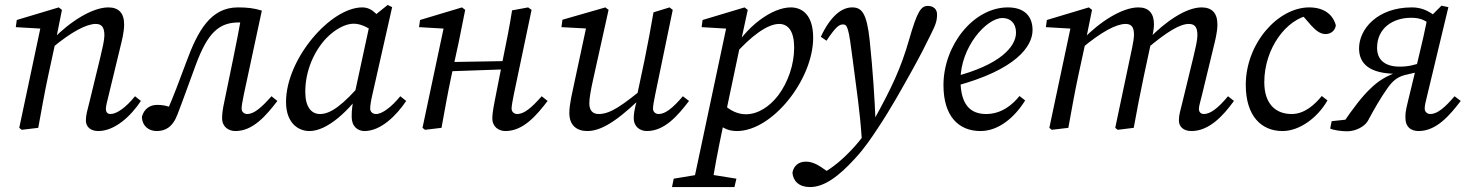

<svg xmlns="http://www.w3.org/2000/svg" viewBox="-20 -518 5946 778"><path d="M68 8 135 0C148 -71 160 -140 175 -210L204 -344L206 -353L231 -478L218 -488L48 -437L44 -408L164 -401L146 -415L58 0L68 8ZM378 13C447 13 512 -50 551 -109L527 -128C491 -83 453 -56 428 -56C416 -56 409 -63 409 -77C409 -87 414 -107 421 -135L466 -321C474 -354 483 -387 483 -419C483 -465 461 -488 419 -488C353 -488 262 -429 195 -360H189L190 -323C269 -389 330 -421 368 -421C390 -421 403 -410 403 -375C403 -355 395 -322 387 -288L344 -111C334 -70 328 -53 328 -30C328 -4 347 13 378 13Z M615 13C648 13 679 -1 699 -54C722 -113 742 -171 774 -257C821 -383 866 -427 947 -427C971 -427 980 -425 1003 -419L961 -468C950 -404 937 -340 924 -276L890 -111C881 -70 880 -53 880 -39C880 -4 906 13 934 13C1005 13 1058 -49 1104 -109L1080 -128C1038 -80 1008 -56 982 -56C970 -56 959 -64 959 -78C959 -89 963 -110 968 -135L1041 -475C1010 -485 981 -488 944 -488C833 -488 781 -392 735 -267C705 -186 684 -130 657 -68L679 -49L693 -75L675 -82C654 -90 638 -93 617 -93C587 -93 564 -77 555 -45C556 -7 583 13 615 13Z M1234 13C1305 13 1394 -66 1464 -170H1467L1455 -192C1368 -89 1318 -56 1277 -56C1241 -56 1217 -85 1217 -146C1217 -234 1255 -314 1303 -364C1339 -401 1381 -422 1413 -422C1447 -422 1481 -401 1506 -380L1543 -406C1517 -452 1491 -488 1448 -488C1319 -488 1139 -279 1139 -105C1139 -22 1186 13 1234 13ZM1457 13C1524 13 1587 -51 1626 -109L1602 -128C1567 -85 1529 -56 1504 -56C1491 -56 1480 -64 1480 -78C1480 -89 1483 -110 1489 -135L1569 -489L1551 -498L1490 -449L1483 -443L1416 -133L1415 -128C1408 -95 1405 -74 1405 -45C1405 -5 1430 13 1457 13Z M1702 8 1769 0C1782 -71 1794 -140 1809 -210L1840 -353L1865 -478L1852 -488L1682 -437L1678 -408L1798 -401L1780 -415L1692 0L1702 8ZM1770 -228 2054 -238V-271L1770 -266V-228ZM2028 13C2100 13 2153 -49 2199 -109L2175 -128C2133 -80 2103 -56 2076 -56C2064 -56 2053 -64 2053 -78C2053 -89 2057 -110 2062 -135L2134 -478L2120 -488L2055 -476C2045 -412 2032 -347 2019 -284L1985 -111C1977 -70 1975 -53 1975 -38C1975 -4 2001 13 2028 13Z M2360 13C2428 13 2503 -48 2601 -144H2608L2601 -172C2502 -91 2454 -56 2406 -56C2382 -56 2368 -70 2368 -99C2368 -121 2374 -153 2383 -194L2446 -478L2433 -488L2259 -438L2255 -408L2366 -402L2359 -424L2308 -186C2300 -147 2287 -97 2287 -60C2287 -11 2316 13 2360 13ZM2601 13C2673 13 2726 -49 2772 -109L2747 -128C2706 -80 2676 -56 2649 -56C2637 -56 2626 -64 2626 -78C2626 -89 2630 -110 2635 -135L2706 -478L2693 -488L2628 -468C2617 -404 2605 -340 2592 -276L2559 -120H2563C2549 -70 2548 -53 2548 -39C2548 -4 2574 13 2601 13Z M2703 240H2956L2964 206L2845 187H2825L2710 206L2703 240ZM2786 240H2864C2874 172 2886 106 2913 -22L2917 -40L2979 -334L2980 -339L3010 -478L2997 -488L2827 -437L2823 -408L2942 -401L2925 -415L2786 240ZM2966 13C3110 13 3275 -196 3275 -365C3275 -455 3233 -488 3184 -488C3111 -488 3002 -414 2940 -296H2935L2951 -290C3024 -374 3091 -421 3137 -421C3175 -421 3198 -390 3198 -325C3198 -256 3173 -184 3133 -131C3098 -86 3052 -55 3002 -55C2973 -55 2939 -67 2906 -101L2864 -45C2897 -3 2925 13 2966 13Z M3262 240C3320 240 3378 197 3443 126C3485 81 3512 39 3538 0C3593 -83 3635 -160 3672 -226C3710 -294 3731 -336 3752 -379C3772 -419 3777 -434 3777 -460C3777 -480 3763 -494 3740 -494C3712 -494 3697 -473 3664 -358C3630 -240 3594 -164 3519 -28C3490 20 3457 63 3419 101C3382 139 3341 171 3297 193V200H3355V192L3326 172C3297 151 3274 137 3245 137C3217 137 3196 153 3191 182C3194 216 3218 240 3262 240ZM3472 45 3542 -22H3528C3524 -121 3517 -230 3504 -355C3492 -467 3471 -488 3433 -488C3391 -488 3346 -454 3306 -369L3329 -353C3365 -407 3379 -419 3396 -419C3414 -419 3419 -405 3435 -278C3452 -143 3464 -74 3472 45Z M3953 13C4027 13 4092 -43 4134 -111L4111 -129C4084 -95 4039 -56 3976 -56C3911 -56 3872 -95 3872 -194C3872 -327 3977 -445 4042 -445C4075 -445 4097 -423 4097 -386C4097 -329 4033 -255 3846 -207L3850 -169C4097 -235 4164 -330 4164 -396C4164 -455 4128 -488 4064 -488C3924 -488 3803 -334 3803 -173C3803 -45 3866 13 3953 13Z M4242 8 4309 0C4322 -71 4334 -140 4349 -210L4380 -353V-355L4405 -478L4392 -488L4222 -437L4218 -408L4338 -401L4320 -415L4232 0L4242 8ZM4509 8 4574 0C4587 -71 4600 -140 4615 -210L4645 -350L4647 -358C4651 -379 4656 -400 4656 -419C4656 -465 4634 -488 4593 -488C4526 -488 4436 -429 4369 -360H4364V-323C4443 -389 4503 -421 4541 -421C4563 -421 4575 -410 4575 -378C4575 -362 4571 -344 4568 -327L4499 0L4509 8ZM4808 13C4879 13 4936 -48 4980 -109L4956 -128C4916 -80 4885 -56 4858 -56C4847 -56 4838 -63 4838 -77C4838 -87 4844 -107 4851 -135L4896 -321C4904 -354 4913 -387 4913 -419C4913 -465 4891 -488 4849 -488C4785 -488 4701 -429 4635 -361H4630V-323C4707 -388 4761 -421 4797 -421C4820 -421 4832 -410 4832 -375C4832 -355 4824 -322 4816 -288L4773 -111C4763 -70 4757 -53 4757 -30C4757 -4 4776 13 4808 13Z M5177 13C5246 13 5319 -41 5359 -111L5336 -129C5308 -95 5267 -56 5214 -56C5148 -56 5103 -98 5103 -185C5103 -321 5192 -442 5289 -457H5304V-468H5247L5292 -416C5310 -396 5329 -380 5351 -380C5369 -380 5389 -390 5393 -415C5382 -458 5346 -488 5285 -488C5159 -488 5028 -343 5028 -174C5028 -49 5090 13 5177 13Z M5370 3C5382 9 5414 14 5439 14C5472 14 5508 -4 5522 -27C5549 -77 5574 -121 5601 -159C5621 -188 5641 -206 5673 -214L5741 -230L5748 -267C5710 -254 5686 -248 5652 -248C5589 -248 5560 -278 5560 -324C5560 -405 5625 -446 5698 -446C5736 -446 5753 -435 5770 -424L5767 -459C5755 -399 5741 -337 5726 -276L5686 -111C5673 -60 5675 -53 5675 -39C5675 -5 5696 13 5728 13C5800 13 5853 -49 5899 -109L5874 -128C5833 -80 5803 -56 5776 -56C5764 -56 5753 -64 5753 -78C5753 -89 5756 -104 5764 -135L5849 -489L5821 -495L5786 -460C5763 -476 5737 -488 5701 -488C5561 -488 5487 -400 5487 -322C5487 -260 5529 -218 5644 -219L5646 -227C5599 -211 5565 -191 5530 -156C5500 -127 5465 -83 5415 -9L5469 -37L5376 -27L5370 3Z"/></svg>

Font: Source Serif 4 Variable
Style: Italic
Weight: 400
Italic angle: -12°
Designer: Frank Grießhammer
Foundry: Adobe Systems Incorporated
Version: Version 4.004;hotconv 1.0.116;makeotfexe 2.5.65601